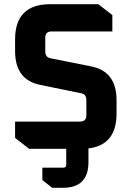

<svg xmlns="http://www.w3.org/2000/svg" viewBox="-20 -710 628 916"><path d="M52 -52V-130H362Q392 -130 392 -160V-232Q392 -261 367 -265L172 -305Q52 -329 52 -466V-522Q52 -690 220 -690H449L516 -638V-560H226Q196 -560 196 -530V-465Q196 -437 221 -432L416 -393Q536 -369 536 -232V-168Q536 0 368 0H119ZM182 90H282Q296 90 296 76V-60H402V64Q402 186 280 186H229L182 149Z"/></svg>

Font: Oxanium ExtraLight
Style: Bold
Weight: 700
Version: Version 2.000